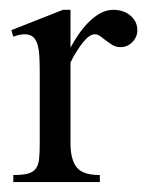

<svg xmlns="http://www.w3.org/2000/svg" viewBox="-20 -367 298 387"><path d="M256.8 -306.2Q256.8 -292.5 246.8 -282.2Q236.8 -272 223.1 -272Q213.9 -272 207 -276.1Q200.2 -280.3 194.1 -284.9Q188 -289.6 182.6 -293.7Q177.2 -297.9 170.9 -297.9Q160.2 -297.9 147 -281.2Q133.8 -264.6 122.1 -241.2V-78.1Q122.1 -45.9 134.3 -30Q146.5 -14.2 181.2 -14.2V0H6.8V-14.2Q25.9 -14.2 36.4 -17.1Q46.9 -20 52.2 -27.3Q57.6 -34.7 58.8 -46.6Q60.1 -58.6 60.1 -76.2V-221.7Q60.1 -239.3 59.3 -253.2Q58.6 -267.1 55.7 -277.1Q52.7 -287.1 46.6 -292.5Q40.5 -297.9 29.8 -297.9Q19 -297.9 6.8 -293L2.9 -306.2L106.9 -347.2H122.1V-271Q128.4 -282.7 137.2 -295.9Q146 -309.1 157 -320.6Q168 -332 180.9 -339.6Q193.8 -347.2 209 -347.2Q217.8 -347.2 226.6 -344.5Q235.4 -341.8 241.9 -336.4Q248.5 -331.1 252.7 -323.5Q256.8 -315.9 256.8 -306.2Z"/></svg>

Font: Scheherazade
Style: Regular
Weight: 400
Designer: SIL International
Foundry: SIL International
Version: Version 2.100 (build 932/914)